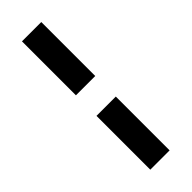

<svg xmlns="http://www.w3.org/2000/svg" viewBox="-287 -813 931 931"><g transform="rotate(-45 178.0 -348.0)"><path d="M111.5 -418.5V-788.5H244V-418.5ZM111.5 91.5V-277.5H244V91.5Z"/></g></svg>

Font: Spline Sans
Style: Regular
Weight: 400
Designer: Eben Sorkin, Mirko Velimirovic
Foundry: Sorkin Type
Version: Version 1.001